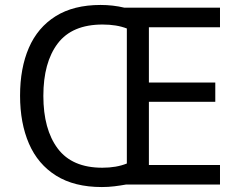

<svg xmlns="http://www.w3.org/2000/svg" viewBox="-20 -745 968 775"><path d="M386 -725Q436 -725 482 -714H868V-635H581V-412H849V-334H581V-79H868V0H488Q466 4 441.5 7Q417 10 391 10Q280 10 206.5 -36Q133 -82 97 -165Q61 -248 61 -359Q61 -470 96.5 -552Q132 -634 204.5 -679.5Q277 -725 386 -725ZM394 -646Q271 -646 213 -569.5Q155 -493 155 -358Q155 -223 213 -145.5Q271 -68 393 -68Q450 -68 492 -85V-630Q451 -646 394 -646Z"/></svg>

Font: Noto Sans Multani
Style: Regular
Weight: 400
Designer: Monotype Design Team
Foundry: Monotype Imaging Inc.
Version: Version 2.002; ttfautohint (v1.8.4.7-5d5b)